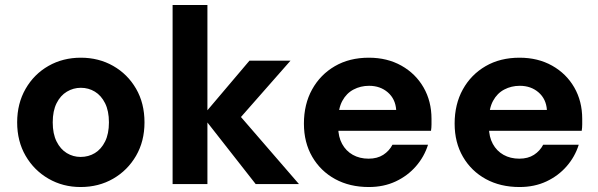

<svg xmlns="http://www.w3.org/2000/svg" viewBox="-20 -740 2405 772"><path d="M304 12Q233 12 175 -21.5Q117 -55 83 -113.5Q49 -172 49 -248Q49 -324 83 -383Q117 -442 175 -475Q233 -508 305 -508Q377 -508 435 -475Q493 -442 527 -383.5Q561 -325 561 -248Q561 -172 527 -113.5Q493 -55 435 -21.5Q377 12 304 12ZM304 -109Q336 -109 361.5 -124.5Q387 -140 402.5 -171Q418 -202 418 -248Q418 -294 402.5 -325Q387 -356 361.5 -371.5Q336 -387 305 -387Q275 -387 249 -371.5Q223 -356 207.5 -325Q192 -294 192 -248Q192 -202 207.5 -171Q223 -140 248.5 -124.5Q274 -109 304 -109Z M1008 0 794 -273 983 -496H1148L900 -214V-326L1182 0ZM674 0V-720H814V0Z M1463 12Q1386 12 1327.5 -20Q1269 -52 1235.5 -109.5Q1202 -167 1202 -243Q1202 -321 1235 -380.5Q1268 -440 1326.5 -474Q1385 -508 1463 -508Q1537 -508 1594 -476Q1651 -444 1683 -388.5Q1715 -333 1715 -262Q1715 -252 1715 -239.5Q1715 -227 1713 -214H1302V-298H1573Q1570 -342 1539.5 -368.5Q1509 -395 1464 -395Q1430 -395 1401.5 -380Q1373 -365 1356.5 -334.5Q1340 -304 1340 -257V-228Q1340 -190 1355.5 -161.5Q1371 -133 1398.5 -117.5Q1426 -102 1462 -102Q1497 -102 1521 -117.5Q1545 -133 1558 -158H1701Q1686 -110 1652.5 -71.5Q1619 -33 1571 -10.5Q1523 12 1463 12Z M2069 12Q1992 12 1933.5 -20Q1875 -52 1841.5 -109.5Q1808 -167 1808 -243Q1808 -321 1841 -380.5Q1874 -440 1932.5 -474Q1991 -508 2069 -508Q2143 -508 2200 -476Q2257 -444 2289 -388.5Q2321 -333 2321 -262Q2321 -252 2321 -239.5Q2321 -227 2319 -214H1908V-298H2179Q2176 -342 2145.5 -368.5Q2115 -395 2070 -395Q2036 -395 2007.5 -380Q1979 -365 1962.5 -334.5Q1946 -304 1946 -257V-228Q1946 -190 1961.5 -161.5Q1977 -133 2004.5 -117.5Q2032 -102 2068 -102Q2103 -102 2127 -117.5Q2151 -133 2164 -158H2307Q2292 -110 2258.5 -71.5Q2225 -33 2177 -10.5Q2129 12 2069 12Z"/></svg>

Font: DM Sans 24pt ExtraBold
Style: Regular
Weight: 800
Designer: Colophon Foundry, Jonny Pinhorn
Foundry: Colophon Foundry
Version: Version 4.004;gftools[0.9.30]